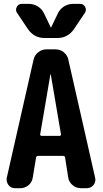

<svg xmlns="http://www.w3.org/2000/svg" viewBox="-20 -990 540 1010"><path d="M293.9 -275.4Q296.9 -275.4 299.3 -277.8Q301.8 -280.3 300.8 -283.2L247.1 -598.6Q247.1 -599.6 246.1 -599.6Q245.1 -599.6 245.1 -598.6L191.4 -283.2Q190.4 -280.3 192.9 -277.8Q195.3 -275.4 198.2 -275.4ZM339.8 -674.8 480.5 -54.7Q485.4 -33.2 471.7 -16.6Q458 0 435.5 0H406.2Q380.9 0 361.8 -16.1Q342.8 -32.2 338.9 -55.7L322.3 -162.1Q320.3 -169.9 311.5 -169.9H179.7Q171.9 -169.9 169.9 -162.1L152.3 -55.7Q148.4 -31.2 129.9 -15.6Q111.3 0 85.9 0H59.6Q37.1 0 24.4 -17.1Q11.7 -34.2 15.6 -54.7L156.2 -674.8Q161.1 -699.2 180.7 -714.8Q200.2 -730.5 224.6 -730.5H271.5Q296.9 -730.5 315.9 -714.8Q335 -699.2 339.8 -674.8ZM401.4 -969.7Q418.9 -969.7 427.7 -954.1Q436.5 -938.5 426.8 -922.9L369.1 -836.9Q336.9 -790 281.2 -790H214.8Q159.2 -790 127 -836.9L69.3 -922.9Q59.6 -937.5 68.4 -953.6Q77.1 -969.7 94.7 -969.7H130.9Q157.2 -969.7 179.2 -956.1Q201.2 -942.4 211.9 -918.9L247.1 -845.7Q247.1 -844.7 248 -844.7Q249 -844.7 249 -845.7L284.2 -918.9Q294.9 -942.4 316.9 -956.1Q338.9 -969.7 365.2 -969.7Z"/></svg>

Font: Rounded Mgen+ 1mn bold
Style: Bold
Weight: 700
Designer: [Source Han Sans]
Ryoko NISHIZUKA  (kana & ideographs); Paul D. Hunt (Latin, Greek & Cyrillic); Wenlong ZHANG  (bopomofo
Version: Version 1.059.20150602